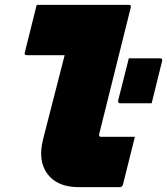

<svg xmlns="http://www.w3.org/2000/svg" viewBox="-20 -770 688 790"><path d="M131 -750H510Q521 -750 518 -739Q486 -609 453 -478.5Q420 -348 388 -218Q387 -213 389 -209Q391 -207 396 -207H535Q523 -158 510.5 -109Q498 -60 486 -11Q483 0 472 0H304Q216 0 175.5 -54Q135 -108 157 -196Q179 -283 201.5 -369.5Q224 -456 246 -543H90Q79 -543 82 -554Q94 -603 106.5 -652Q119 -701 131 -750ZM604 -345H475Q464 -345 466 -356L510 -530H639Q650 -530 647 -519Z"/></svg>

Font: Recursive Mn Lnr St XBk
Style: Italic
Weight: 1000
Italic angle: -15°
Monospace: yes
Version: Version 1.079;hotconv 1.0.112;makeotfexe 2.5.65598; ttfautoh